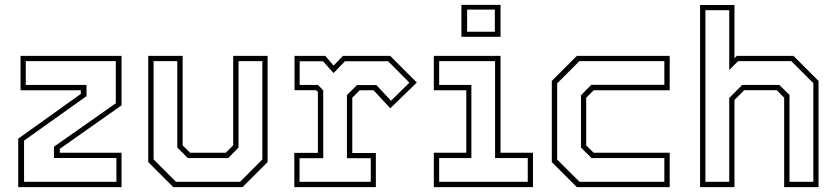

<svg xmlns="http://www.w3.org/2000/svg" viewBox="-20 -770 3443 790"><path d="M79 -22H459V-120H202V-166.5L456.5 -345V-518.5H86V-420.5H336V-374.5L79 -191.5ZM55 0V-199.5L312.5 -383.5V-398.5H64.5V-540H480V-336.5L226 -157.5V-141.5H480V0Z M693 0 590 -103V-540H731.5V-172L762 -141.5H909L939.5 -172V-540H1081V-103L978 0ZM704 -22H968L1059.5 -114V-518.5H961.5V-163L919 -119.5H753L709.5 -163V-518.5H612V-114Z M1191 0V-141H1288V-391.5L1280.5 -399H1192V-540H1318.5L1352.5 -500L1391 -540H1585.5L1695 -430.5L1586 -324.5L1517 -398.5H1460L1429.5 -368V-140.5H1526.5V0ZM1212.5 -22H1505.5V-119H1407.5V-379L1449 -420H1528.5L1589 -355.5L1664.5 -430L1577 -518H1399.5L1352.5 -469.5L1309 -518H1213V-420.5H1288.5L1310 -398V-119H1212.5Z M1878.5 -618.5V-750H2039.5V-618.5ZM1902 -639.5H2016V-730.5H1902ZM1765 0V-141.5H1898.5V-398.5H1765V-540H2039.5V-141.5H2173V0ZM1787 -22H2151.5V-119.5H2017V-518.5H1787V-420.5H1919.5V-119.5H1787Z M2353.5 0 2250.5 -103V-437L2353.5 -540H2735.5V-398.5H2422.5L2392 -368V-172L2422.5 -141.5H2735.5V0ZM2364.5 -22H2713.5V-119.5H2414L2370.5 -163V-378L2413 -421H2713.5V-518.5H2364L2272.5 -427V-113.5Z M2860.5 0V-749.5H3002V-530.5L3011.5 -540H3245L3348 -437V0H3206.5V-368L3176 -399H3042L3002 -358.5V0ZM2882.5 -22H2980.5V-367L3034 -420.5H3186.5L3228.5 -379.5V-22H3326.5V-428L3236 -518.5H3017L2980.5 -482V-728H2882.5Z"/></svg>

Font: Tourney ExtraLight
Style: Regular
Weight: 250
Designer: Tyler Finck
Foundry: Etcetera Type Co
Version: Version 1.015